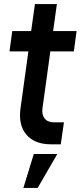

<svg xmlns="http://www.w3.org/2000/svg" viewBox="-20 -700 395 940"><path d="M229 6.5Q150 6.5 109.5 -40.5Q69 -87.5 80.5 -170.5L119 -448.5H26.5L40 -548H132.5L151 -680H258.5L240 -548H355L341.5 -448.5H226.5L188 -170.5Q183.5 -139 198.5 -120Q213.5 -101 244.5 -101H293L277.5 6.5ZM94.5 220 145.5 54H260.5L164.5 220Z"/></svg>

Font: Mohave Light SemiBold
Style: Italic
Weight: 600
Italic angle: -8°
Version: Version 2.003